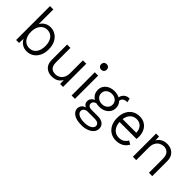

<svg xmlns="http://www.w3.org/2000/svg" viewBox="93 -1719 2924 2924"><g transform="rotate(45 1555.0 -257.5)"><path d="M326 10Q264 10 216.5 -24.5Q169 -59 152 -114L161 -127L155 0H92V-730H164V-382L155 -395Q175 -446 221 -478Q267 -510 327 -510Q387 -510 436.5 -479Q486 -448 515.5 -390Q545 -332 545 -250Q545 -169 515.5 -110.5Q486 -52 436.5 -21Q387 10 326 10ZM318 -53Q391 -53 432 -106.5Q473 -160 473 -250Q473 -340 432.5 -393.5Q392 -447 319 -447Q273 -447 238 -422Q203 -397 183.5 -352.5Q164 -308 164 -248Q164 -189 183.5 -145Q203 -101 238 -77Q273 -53 318 -53Z M866 10Q819 10 779 -8.5Q739 -27 714.5 -67Q690 -107 690 -171V-500H762V-190Q762 -121 791 -87Q820 -53 884 -53Q913 -53 939.5 -64Q966 -75 986.5 -96.5Q1007 -118 1019 -150Q1031 -182 1031 -224V-500H1103V0H1040L1036 -83Q1020 -52 995.5 -31Q971 -10 938.5 0Q906 10 866 10Z M1359 -500V0H1287V-500ZM1328 -596Q1301 -596 1284.5 -612.5Q1268 -629 1268 -656Q1268 -683 1284.5 -699.5Q1301 -716 1328 -716Q1355 -716 1371.5 -699.5Q1388 -683 1388 -656Q1388 -629 1371.5 -612.5Q1355 -596 1328 -596Z M1945 -592 1961 -528Q1960 -528 1958 -528Q1956 -528 1954 -528Q1907 -528 1881.5 -507Q1856 -486 1856 -442L1813 -465Q1813 -504 1830 -532.5Q1847 -561 1875.5 -576.5Q1904 -592 1940 -592Q1942 -592 1943 -592Q1944 -592 1945 -592ZM1795 -60Q1865 -60 1904 -27.5Q1943 5 1943 58Q1943 106 1912.5 141Q1882 176 1829.5 195.5Q1777 215 1711 215Q1599 215 1542.5 175.5Q1486 136 1486 79Q1486 39 1513 7.5Q1540 -24 1599 -29L1594 -15Q1561 -24 1538 -46Q1515 -68 1515 -108Q1515 -146 1543.5 -176Q1572 -206 1629 -212L1681 -188H1668Q1622 -184 1600.5 -164.5Q1579 -145 1579 -119Q1579 -90 1600 -75Q1621 -60 1657 -60ZM1712 156Q1767 156 1804 143.5Q1841 131 1860 110.5Q1879 90 1879 66Q1879 36 1855.5 18.5Q1832 1 1778 1H1633Q1599 1 1575 19.5Q1551 38 1551 69Q1551 108 1594 132Q1637 156 1712 156ZM1705 -510Q1763 -510 1807 -488.5Q1851 -467 1876 -429.5Q1901 -392 1901 -343Q1901 -294 1875.5 -256Q1850 -218 1806 -196.5Q1762 -175 1705 -175Q1611 -175 1559.5 -222Q1508 -269 1508 -343Q1508 -392 1533 -429.5Q1558 -467 1602.5 -488.5Q1647 -510 1705 -510ZM1705 -452Q1652 -452 1616.5 -422Q1581 -392 1581 -343Q1581 -294 1617 -263.5Q1653 -233 1705 -233Q1757 -233 1792.5 -263.5Q1828 -294 1828 -343Q1828 -392 1793 -422Q1758 -452 1705 -452Z M2251 10Q2183 10 2130.5 -21Q2078 -52 2048 -110.5Q2018 -169 2018 -250Q2018 -331 2047.5 -389.5Q2077 -448 2128.5 -479Q2180 -510 2246 -510Q2313 -510 2360 -480Q2407 -450 2432 -398Q2457 -346 2457 -280Q2457 -264 2456 -252Q2455 -240 2454 -231H2065V-295H2422L2385 -287Q2385 -338 2367.5 -373.5Q2350 -409 2318.5 -428Q2287 -447 2245 -447Q2197 -447 2161.5 -423Q2126 -399 2107 -355Q2088 -311 2088 -250Q2088 -189 2108 -145Q2128 -101 2164.5 -77Q2201 -53 2250 -53Q2302 -53 2336.5 -75.5Q2371 -98 2391 -135L2448 -102Q2430 -68 2401.5 -42.5Q2373 -17 2335 -3.5Q2297 10 2251 10Z M2607 0V-500H2670L2676 -385L2665 -395Q2686 -455 2734 -482.5Q2782 -510 2840 -510Q2891 -510 2932.5 -489Q2974 -468 2999 -426.5Q3024 -385 3024 -321V0H2952V-296Q2952 -379 2917 -413Q2882 -447 2830 -447Q2794 -447 2759 -429Q2724 -411 2701.5 -372Q2679 -333 2679 -270V0Z"/></g></svg>

Font: Kantumruy Pro
Style: Regular
Weight: 400
Designer: Sovichet Tep
Foundry: Sovichet Tep
Version: Version 1.002